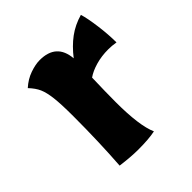

<svg xmlns="http://www.w3.org/2000/svg" viewBox="-129 -511 606 606"><g transform="rotate(-45 174.0 -208.5)"><path d="M71 0Q78 -100 78 -213Q78 -268 74.5 -297Q71 -326 63.5 -343Q56 -360 39 -378Q60 -397 84.5 -405.5Q109 -414 128 -414Q202 -414 208 -342Q232 -373 259 -393Q286 -413 321 -423Q328 -400 333.5 -358.5Q339 -317 339 -282Q321 -285 305 -285Q275 -285 249 -277.5Q223 -270 206 -258Q204 -194 204 -150Q204 -45 224 0Q196 6 149 6Q116 6 71 0Z"/></g></svg>

Font: Mirza
Style: Bold
Weight: 700
Designer: Arabic design by Kourosh Beigpour, Latin design by Eduardo Tunni, engineering by Lasse Fister
Version: Version 1.0010g